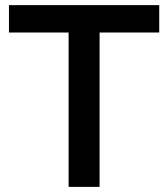

<svg xmlns="http://www.w3.org/2000/svg" viewBox="-20 -730 657 750"><path d="M602 -603H369V0H248V-603H15V-710H602Z"/></svg>

Font: Rising Sun SemiBold
Style: Regular
Weight: 600
Designer: Matt McInerney, Pablo Impallari, Rodrigo Fuenzalida (Raleway font), Stephen Hutchings (Greek), Cristiano Sobral (main ch
Foundry: The Rising Sun Project Authors
Version: Version 4.327; ttfautohint (v1.8.4.7-5d5b-dirty)